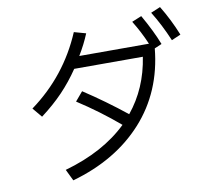

<svg xmlns="http://www.w3.org/2000/svg" viewBox="-92 -950 1185 1091"><g transform="rotate(-10 500.0 -405.0)"><path d="M900 -847Q950 -765 987 -673L934 -650Q893 -747 845 -824ZM786 -815Q842 -717 872 -639L830 -621Q806 -374 652.5 -204.5Q499 -35 244 37L212 -29Q438 -93 574 -225Q461 -321 337 -401L381 -453Q506 -371 622 -278Q728 -408 755 -586H359Q313 -518 259 -461.5Q205 -405 132 -350L86 -405Q293 -556 393 -792L461 -773Q437 -714 400 -653H802Q771 -726 730 -792Z"/></g></svg>

Font: IBM Plex Sans JP
Style: Regular
Weight: 400
Designer: Mike Abbink; Paul van der Laan; Pieter van Rosmalen; Wujin Sim; Yejin Wi; Jinhee Kim; Boomi Park; Yona Kim; Kichan Ma
Foundry: Sandoll Inc.
Version: Version 1.000